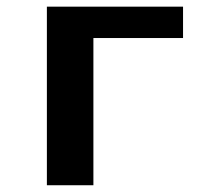

<svg xmlns="http://www.w3.org/2000/svg" viewBox="-20 -548 640 568"><path d="M521.5 -528.3V-435.5H256.3V0H118.7V-528.3Z"/></svg>

Font: Cousine
Style: Bold
Weight: 700
Monospace: yes
Designer: Steve Matteson
Foundry: Ascender Corporation
Version: Version 1.20